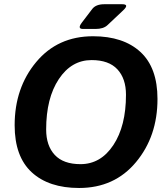

<svg xmlns="http://www.w3.org/2000/svg" viewBox="-20 -892 788 928"><path d="M50.8 -286.6Q50.8 -467.3 154.8 -592Q258.8 -716.8 429.7 -716.8Q576.2 -716.8 658.7 -640.9Q741.2 -564.9 741.2 -413.6Q741.2 -232.9 637.2 -108.2Q533.2 16.6 362.3 16.6Q215.8 16.6 133.3 -59.3Q50.8 -135.3 50.8 -286.6ZM203.1 -266.1Q203.1 -188 244.6 -143.3Q286.1 -98.6 369.1 -98.6Q466.8 -98.6 527.8 -190.7Q588.9 -282.7 588.9 -434.1Q588.9 -512.2 547.4 -556.9Q505.9 -601.6 422.9 -601.6Q325.2 -601.6 264.2 -509.5Q203.1 -417.5 203.1 -266.1ZM381.3 -752Q352.1 -752 376 -783.2L425.8 -848.6Q443.4 -871.6 484.4 -871.6H570.3Q606.9 -871.6 575.2 -841.8L499.5 -770.5Q480 -752 441.4 -752Z"/></svg>

Font: Istok
Style: Bold Italic
Weight: 700
Italic angle: -13°
Designer: Andrey V. Panov
Foundry: Andrey V. Panov
Version: Version 1.0.3